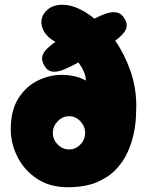

<svg xmlns="http://www.w3.org/2000/svg" viewBox="-20 -783 640 803"><path d="M263 0Q189 0 135.5 -35Q82 -70 53.5 -126Q25 -182 25 -243Q25 -321 56.5 -371Q88 -421 137 -445.5Q186 -470 239 -470Q264 -470 290 -464.5Q316 -459 339 -446Q339 -464 330.5 -483.5Q322 -503 308 -522Q275 -504 250.5 -493.5Q226 -483 207 -483Q182 -483 169 -503Q156 -523 156 -538Q156 -556 170.5 -572.5Q185 -589 212 -608L210 -609Q180 -626 166.5 -647.5Q153 -669 153 -690Q153 -719 177 -741Q201 -763 241 -763Q303 -763 375 -705Q400 -718 420 -725Q440 -732 455 -732Q482 -732 496 -712.5Q510 -693 510 -677Q510 -661 497.5 -645.5Q485 -630 462 -613Q500 -558 525 -488Q550 -418 550 -338Q550 -323 548.5 -292Q547 -261 539 -223Q531 -185 513.5 -146Q496 -107 464.5 -74Q433 -41 384 -20.5Q335 0 263 0ZM269 -158Q296 -158 316 -178.5Q336 -199 336 -227Q336 -255 316 -276Q296 -297 269 -297Q242 -297 221.5 -276Q201 -255 201 -227Q201 -199 221.5 -178.5Q242 -158 269 -158Z"/></svg>

Font: Cherry Bomb One
Style: Regular
Weight: 400
Designer: satsuyako
Foundry: satsuyako
Version: Version 4.100; ttfautohint (v1.8.3)